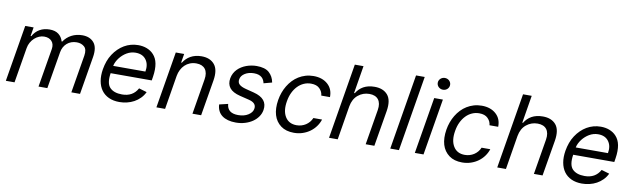

<svg xmlns="http://www.w3.org/2000/svg" viewBox="-44 -1282 6007 1825"><g transform="rotate(10 2959.0 -369.5)"><path d="M31.2 0 122.2 -545.5H203.1L188.9 -460.2H196Q220.5 -505.3 261.9 -528.9Q303.3 -552.6 358 -552.6Q411.2 -552.6 443.5 -528.2Q475.9 -503.9 488.6 -460.2H494.3Q508.2 -481.5 527 -498.6Q545.8 -515.6 568.5 -527.7Q591.3 -539.8 617.7 -546.2Q644.2 -552.6 673.3 -552.6Q746.4 -552.6 785.2 -506.7Q824.2 -460.9 808.2 -365.1L747.2 0H663.4L724.4 -365.1Q734 -426.5 705.6 -451.7Q676.8 -477.3 632.1 -477.3Q604 -477.3 580.3 -468.6Q556.5 -459.9 538.2 -443.9Q519.9 -427.9 507.8 -405.4Q495.7 -382.8 491.5 -355.1L431.8 0H346.6L409.1 -373.6Q416.5 -420.5 391.3 -448.9Q366.1 -477.3 318.2 -477.3Q293.7 -477.3 269.5 -467.2Q245.4 -457 225.3 -438.9Q205.3 -420.8 191.1 -395.8Q176.8 -370.7 171.9 -340.9L115.1 0Z M920.5 -268.5Q927.6 -310.4 940.9 -347.3Q954.2 -384.2 975.5 -416.5Q996.4 -448.5 1022.4 -473.7Q1048.3 -498.9 1078.3 -516.5Q1108.3 -534.1 1142.2 -543.3Q1176.1 -552.6 1213.1 -552.6Q1234.4 -552.6 1255.1 -549.2Q1275.9 -545.8 1295.1 -538.5Q1314.3 -531.2 1331.7 -519.9Q1349.1 -508.5 1363.3 -492.5Q1377.8 -476.6 1388.1 -455.6Q1398.4 -434.7 1403.4 -408.4Q1408.4 -382.1 1408.2 -350.1Q1408 -318.2 1402 -279.8L1396.3 -244.3H999.6Q984 -144.2 1023.1 -104Q1062.1 -63.9 1140.6 -63.9Q1192.5 -63.9 1230.1 -85Q1267.8 -106.2 1291.2 -149.1L1367.9 -126.4Q1351.6 -92 1325.8 -66.1Q1300.1 -40.1 1268.5 -22.9Q1236.9 -5.7 1200.8 2.8Q1164.8 11.4 1127.8 11.4Q1068.9 11.4 1025.2 -8.9Q981.5 -29.1 954.9 -65.9Q928.3 -102.6 919.2 -154.1Q910.2 -205.6 920.5 -268.5ZM1011.4 -316.8H1322.4Q1334.9 -386.7 1301.8 -431.8Q1268.8 -477.3 1200.3 -477.3Q1155.2 -477.3 1114.7 -453.5Q1096.6 -442.8 1079.9 -428.1Q1063.2 -413.4 1049.4 -395.4Q1035.5 -377.5 1025.6 -357.6Q1015.6 -337.7 1011.4 -316.8Z M1575.3 -545.5H1656.2L1642 -460.2H1649.1Q1661.9 -481.2 1679.2 -498Q1696.4 -514.9 1718.4 -527.2Q1740.4 -539.4 1766.7 -546Q1793 -552.6 1823.9 -552.6Q1906.2 -552.6 1948.9 -501.8Q1991.5 -451 1974.4 -346.6L1916.2 0H1832.4L1889.2 -340.9Q1894.5 -372.9 1890.3 -398.3Q1886 -423.7 1872.7 -441.2Q1859.4 -458.8 1837.9 -468Q1816.4 -477.3 1786.9 -477.3Q1753.2 -477.3 1725.3 -466.1Q1697.4 -454.9 1676.5 -434.8Q1655.5 -414.8 1641.7 -387.4Q1627.8 -360.1 1622.2 -328.1L1568.2 0H1484.4Z M2150.6 -150.6Q2157 -62.5 2261.4 -62.5Q2320 -62.5 2359 -87.7Q2398.1 -112.9 2403.4 -147.7Q2414.1 -206 2335.2 -224.4L2248.6 -245.7Q2176.1 -263.5 2147 -301Q2117.9 -338.4 2127.8 -394.9Q2132.8 -421.2 2144.5 -443.2Q2156.2 -465.2 2173.3 -482.6Q2190.3 -500 2211.6 -513.1Q2233 -526.3 2256.7 -535Q2280.5 -543.7 2305.6 -548.1Q2330.6 -552.6 2355.1 -552.6Q2436.8 -552.6 2476.2 -517.4Q2516.3 -481.5 2527 -423.3L2447.4 -402Q2444.2 -416.5 2437.9 -430.4Q2431.5 -444.2 2419.6 -455.4Q2407.7 -466.6 2388.8 -473.4Q2370 -480.1 2342.3 -480.1Q2291.9 -480.1 2255.3 -457.4Q2218.4 -434.3 2213.1 -399.1Q2207.7 -368.3 2227.3 -349.8Q2246.8 -331.3 2292.6 -319.6L2370.7 -299.7Q2509.9 -264.2 2491.5 -152Q2485.8 -116.8 2465.2 -87Q2444.6 -57.2 2412.8 -35.3Q2381 -13.5 2339.8 -1.1Q2298.7 11.4 2251.4 11.4Q2209.2 11.4 2175.8 2.1Q2142.4 -7.1 2118.6 -25Q2094.8 -43 2081.7 -69.6Q2068.5 -96.2 2066.8 -130.7Z M2612.2 -269.9Q2618.3 -307.2 2631 -342.7Q2643.8 -378.2 2662.6 -409.4Q2681.5 -440.7 2706.5 -467.2Q2731.5 -493.6 2762.1 -512.4Q2792.6 -531.2 2828.5 -541.9Q2864.3 -552.6 2904.8 -552.6Q2990.4 -552.6 3042.6 -505.7Q3094.1 -459.5 3092.3 -382.1H3008.5Q3006.7 -401.3 2999.3 -417.3Q2991.8 -433.2 2976.9 -448.5Q2948.9 -477.3 2893.5 -477.3Q2856.9 -477.3 2824.2 -462.7Q2791.5 -448.2 2765.6 -421.3Q2739.7 -394.5 2721.6 -356.9Q2703.5 -319.2 2696 -272.7Q2679.7 -178.6 2715.2 -121.1Q2750.4 -63.9 2825.3 -63.9Q2849.8 -63.9 2872 -70.5Q2894.2 -77.1 2913.2 -89.3Q2932.2 -101.6 2947.1 -119.1Q2962 -136.7 2971.6 -159.1H3055.4Q3043.7 -122.9 3021.1 -91.8Q2998.6 -60.7 2967.2 -37.8Q2935.7 -14.9 2896.5 -1.8Q2857.2 11.4 2812.5 11.4Q2735.4 11.4 2686.4 -24.9Q2636 -62.1 2617.4 -124.1Q2598.7 -186.1 2612.2 -269.9Z M3271.3 -727.3H3355.1L3311.1 -460.2H3318.2Q3331 -481.5 3348 -498.6Q3365.1 -515.6 3386.7 -527.7Q3408.4 -539.8 3435.2 -546.2Q3462 -552.6 3494.3 -552.6Q3577.4 -552.6 3620.4 -502.5Q3663.4 -452.1 3646.3 -346.6L3588.1 0H3504.3L3561.1 -340.9Q3566.4 -373.6 3562 -398.8Q3557.5 -424 3544 -441.6Q3530.5 -459.2 3508.7 -468.2Q3486.9 -477.3 3457.4 -477.3Q3395.6 -477.3 3348.4 -438.6Q3301.1 -399.9 3288.4 -328.1L3234.4 0H3150.6Z M3946 -727.3 3825.3 0H3741.5L3862.2 -727.3Z M4069.6 -545.5H4153.4L4062.5 0H3978.7ZM4077.4 -694.6Q4077.4 -707 4082.2 -717.3Q4087 -727.6 4095.3 -735.3Q4103.7 -742.9 4114.5 -747.2Q4125.4 -751.4 4137.1 -751.4Q4149.1 -751.4 4160 -747.2Q4170.8 -742.9 4179 -735.3Q4187.1 -727.6 4191.9 -717.3Q4196.7 -707 4196.7 -694.6Q4196.7 -682.5 4191.9 -672.1Q4187.1 -661.6 4179 -653.9Q4170.8 -646.3 4160 -642Q4149.1 -637.8 4137.1 -637.8Q4125.4 -637.8 4114.5 -642Q4103.7 -646.3 4095.3 -653.9Q4087 -661.6 4082.2 -672.1Q4077.4 -682.5 4077.4 -694.6Z M4235.8 -269.9Q4241.8 -307.2 4254.6 -342.7Q4267.4 -378.2 4286.2 -409.4Q4305 -440.7 4330.1 -467.2Q4355.1 -493.6 4385.7 -512.4Q4416.2 -531.2 4452.1 -541.9Q4487.9 -552.6 4528.4 -552.6Q4614 -552.6 4666.2 -505.7Q4717.7 -459.5 4715.9 -382.1H4632.1Q4630.3 -401.3 4622.9 -417.3Q4615.4 -433.2 4600.5 -448.5Q4572.4 -477.3 4517 -477.3Q4480.5 -477.3 4447.8 -462.7Q4415.1 -448.2 4389.2 -421.3Q4363.3 -394.5 4345.2 -356.9Q4327.1 -319.2 4319.6 -272.7Q4303.3 -178.6 4338.8 -121.1Q4373.9 -63.9 4448.9 -63.9Q4473.4 -63.9 4495.6 -70.5Q4517.8 -77.1 4536.8 -89.3Q4555.8 -101.6 4570.7 -119.1Q4585.6 -136.7 4595.2 -159.1H4679Q4667.3 -122.9 4644.7 -91.8Q4622.2 -60.7 4590.7 -37.8Q4559.3 -14.9 4520.1 -1.8Q4480.8 11.4 4436.1 11.4Q4359 11.4 4310 -24.9Q4259.6 -62.1 4240.9 -124.1Q4222.3 -186.1 4235.8 -269.9Z M4894.9 -727.3H4978.7L4934.7 -460.2H4941.8Q4954.5 -481.5 4971.6 -498.6Q4988.6 -515.6 5010.3 -527.7Q5032 -539.8 5058.8 -546.2Q5085.6 -552.6 5117.9 -552.6Q5201 -552.6 5244 -502.5Q5286.9 -452.1 5269.9 -346.6L5211.6 0H5127.8L5184.7 -340.9Q5190 -373.6 5185.5 -398.8Q5181.1 -424 5167.6 -441.6Q5154.1 -459.2 5132.3 -468.2Q5110.4 -477.3 5081 -477.3Q5019.2 -477.3 4971.9 -438.6Q4924.7 -399.9 4911.9 -328.1L4858 0H4774.1Z M5384.9 -268.5Q5392 -310.4 5405.4 -347.3Q5418.7 -384.2 5440 -416.5Q5460.9 -448.5 5486.9 -473.7Q5512.8 -498.9 5542.8 -516.5Q5572.8 -534.1 5606.7 -543.3Q5640.6 -552.6 5677.6 -552.6Q5698.9 -552.6 5719.6 -549.2Q5740.4 -545.8 5759.6 -538.5Q5778.8 -531.2 5796.2 -519.9Q5813.6 -508.5 5827.8 -492.5Q5842.3 -476.6 5852.6 -455.6Q5862.9 -434.7 5867.9 -408.4Q5872.9 -382.1 5872.7 -350.1Q5872.5 -318.2 5866.5 -279.8L5860.8 -244.3H5464.1Q5448.5 -144.2 5487.6 -104Q5526.6 -63.9 5605.1 -63.9Q5657 -63.9 5694.6 -85Q5732.2 -106.2 5755.7 -149.1L5832.4 -126.4Q5816.1 -92 5790.3 -66.1Q5764.6 -40.1 5733 -22.9Q5701.3 -5.7 5665.3 2.8Q5629.3 11.4 5592.3 11.4Q5533.4 11.4 5489.7 -8.9Q5446 -29.1 5419.4 -65.9Q5392.8 -102.6 5383.7 -154.1Q5374.6 -205.6 5384.9 -268.5ZM5475.9 -316.8H5786.9Q5799.4 -386.7 5766.3 -431.8Q5733.3 -477.3 5664.8 -477.3Q5619.7 -477.3 5579.2 -453.5Q5561.1 -442.8 5544.4 -428.1Q5527.7 -413.4 5513.8 -395.4Q5500 -377.5 5490.1 -357.6Q5480.1 -337.7 5475.9 -316.8Z"/></g></svg>

Font: Inter P
Style: Italic
Weight: 400
Italic angle: -9.40001°
Designer: Rasmus Andersson
Foundry: rsms
Version: Version 3.018;git-588b23468